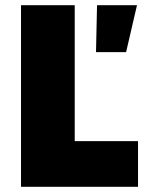

<svg xmlns="http://www.w3.org/2000/svg" viewBox="-20 -720 578 740"><path d="M61 0H512V-176H268V-700H61ZM350 -519H466L508 -700H354Z"/></svg>

Font: Fixel Display Black
Style: Regular
Weight: 900
Designer: AlfaBravo + MacPaw
Foundry: Kyrylo Tkachov, Marchela Mozhyna, Serhii Makarenko, Maria Weinstein, Zakhar Kryvoshyya
Version: Version 1.211